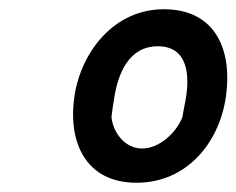

<svg xmlns="http://www.w3.org/2000/svg" viewBox="-20 -734 511 415"><path d="M141 -527C126 -427 165 -339 275 -339C383 -339 453 -424 468 -523C483 -623 448 -714 334 -714C227 -714 156 -623 141 -527ZM221 -480C221 -486 226 -517 227 -523C235 -574 258 -634 321 -634C385 -634 390 -574 382 -523C381 -517 375 -486 374 -480C360 -446 324 -413 287 -413C251 -413 225 -446 221 -480Z"/></svg>

Font: Asimov Print
Style: Regular
Weight: 500
Designer: Google
Version: Version 2.000980: 2014